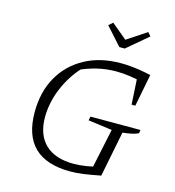

<svg xmlns="http://www.w3.org/2000/svg" viewBox="-126 -977 993 1091"><g transform="rotate(15 370.5 -432.0)"><path d="M387 8Q246 8 175.5 -60.5Q105 -129 105 -266Q105 -385 155 -473.5Q205 -562 295.5 -611.5Q386 -661 507 -661Q534 -661 563 -658.5Q592 -656 623 -651Q654 -646 685 -639L660 -585Q617 -597 575 -603Q533 -609 493 -609Q435 -609 380 -595.5Q325 -582 272 -557L301 -574Q271 -543 246.5 -504.5Q222 -466 204.5 -424Q187 -382 178 -339Q169 -296 169 -254Q169 -150 227 -94.5Q285 -39 395 -39Q462 -39 558 -65L564 -15Q503 -3 463 2.5Q423 8 387 8ZM498 -15 554 -281 413 -300 418 -323H712L709 -303Q692 -295 669 -290Q646 -285 617 -282L564 -15ZM626 -449 615 -639H685L648 -449ZM474 -747 381 -851 405 -872 496 -796 611 -872 629 -851 506 -747Z"/></g></svg>

Font: Piazzolla Thin ExtraLight
Style: Italic
Weight: 250
Italic angle: -11.3°
Version: Version 2.005